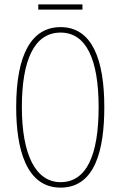

<svg xmlns="http://www.w3.org/2000/svg" viewBox="-20 -848 551 878"><path d="M357 -828H155V-804H357ZM457 -358C457 -570 404 -724 257 -724C126 -724 54 -602 54 -358C54 -173 97 10 257 10C416 10 457 -165 457 -358ZM80 -358C80 -574 137 -699 257 -699C374 -699 431 -577 431 -358C431 -135 374 -15 257 -15C143 -15 80 -141 80 -358Z"/></svg>

Font: Noto Sans Myanmar ExtraCondensed Thin
Style: Regular
Weight: 100
Width: 2
Designer: Monotype Design Team
Foundry: Monotype Imaging Inc.
Version: Version 2.107